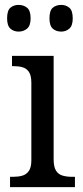

<svg xmlns="http://www.w3.org/2000/svg" viewBox="-20 -764 338 784"><path d="M21 0V-42H33Q54 -42 70.5 -46.5Q87 -51 97.5 -65.5Q108 -80 108 -109V-426Q108 -456 98 -470.5Q88 -485 71.5 -489.5Q55 -494 35 -494H29V-536H199V-114Q199 -83 208.5 -67.5Q218 -52 235.5 -47Q253 -42 274 -42H286V0ZM230 -635Q209 -635 195.5 -647Q182 -659 182 -689Q182 -721 195.5 -732.5Q209 -744 230 -744Q249 -744 263 -732.5Q277 -721 277 -689Q277 -659 263 -647Q249 -635 230 -635ZM56 -635Q36 -635 22.5 -647Q9 -659 9 -689Q9 -721 22.5 -732.5Q36 -744 56 -744Q76 -744 90.5 -732.5Q105 -721 105 -689Q105 -659 90.5 -647Q76 -635 56 -635Z"/></svg>

Font: Noto Serif Khmer SemiCondensed
Style: Regular
Weight: 400
Width: 4
Designer: Danh Hong and the Monotype Design Team
Foundry: Monotype Imaging Inc.
Version: Version 2.004